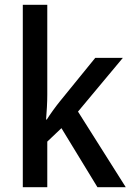

<svg xmlns="http://www.w3.org/2000/svg" viewBox="-20 -780 549 800"><path d="M177 -386Q177 -362 175.5 -334Q174 -306 172 -282H175Q185 -298 200.5 -319.5Q216 -341 229 -357L377 -539H492L305 -315L504 0H386L236 -246L177 -190V0H75V-760H177Z"/></svg>

Font: Noto Sans Ethiopic SemiCondensed Medium
Style: Regular
Weight: 500
Width: 4
Designer: Monotype Design Team
Foundry: Monotype Imaging Inc.
Version: Version 2.102; ttfautohint (v1.8.4.7-5d5b)